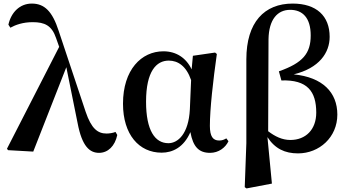

<svg xmlns="http://www.w3.org/2000/svg" viewBox="-20 -839 1954 1074"><path d="M534 16C584 16 623 -22 636 -84L626 -101C612 -95 591 -92 576 -92C527 -92 491 -119 459 -214L308 -667C273 -775 229 -819 158 -819C90 -819 42 -769 27 -701L38 -684C67 -700 108 -715 163 -715C229 -715 270 -697 294 -625L311 -577L19 -7L25 1L166 9L351 -463L414 -151C439 -18 483 16 534 16Z M884 15C946 15 1008 -15 1045 -100C1060 -18 1092 16 1155 16C1203 16 1241 -13 1258 -49L1246 -65C1234 -58 1223 -53 1206 -53C1171 -53 1154 -76 1154 -135C1154 -229 1172 -389 1193 -537L1183 -545L1059 -527L1052 -451C1021 -516 965 -552 894 -552C771 -552 668 -449 668 -259C668 -86 758 15 884 15ZM1049 -391 1042 -227C1035 -90 975 -38 922 -38C847 -38 797 -109 797 -270C797 -441 855 -500 924 -500C975 -500 1022 -470 1049 -391Z M1349 208 1359 215 1501 188 1476 -72C1518 -7 1574 19 1647 19C1766 19 1867 -71 1867 -198C1867 -322 1785 -407 1623 -423C1766 -458 1824 -544 1824 -633C1824 -750 1750 -819 1617 -819C1459 -819 1358 -715 1358 -507V-38ZM1480 -104 1482 -620C1484 -730 1532 -784 1603 -784C1672 -784 1718 -740 1718 -641C1718 -540 1674 -487 1540 -440L1554 -389C1700 -394 1749 -327 1749 -209C1749 -114 1690 -56 1604 -56C1558 -56 1518 -76 1480 -105Z"/></svg>

Font: Noto Serif JP
Style: Bold
Weight: 700
Designer: Ryoko NISHIZUKA 西塚涼子 (kana & ideographs); Frank Grießhammer (Latin, Greek & Cyrillic); Wenlong ZHANG 张文龙 (bopomofo); San
Foundry: Adobe
Version: Version 2.001;hotconv 1.1.0;makeotfexe 2.6.0